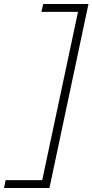

<svg xmlns="http://www.w3.org/2000/svg" viewBox="-80 -720 460 955"><path d="M360 -700 166 215H-60L-52 176H130L308 -661H126L135 -700Z"/></svg>

Font: Red Hat Display
Style: Italic
Weight: 300
Italic angle: -12°
Designer: Pentagram, MCKL
Foundry: Pentagram, MCKL
Version: Version 1.023